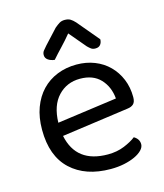

<svg xmlns="http://www.w3.org/2000/svg" viewBox="-105 -760 730 853"><g transform="rotate(-15 259.5 -333.5)"><path d="M132 -184Q159 -53 304 -53Q346 -53 380 -67Q414 -81 434 -97Q458 -83 458 -59Q458 -45 445.5 -32Q433 -19 411.5 -9Q390 1 361.5 7Q333 13 300 13Q184 13 116.5 -50Q49 -113 49 -234Q49 -291 65.5 -335.5Q82 -380 111.5 -411Q141 -442 182 -458.5Q223 -475 271 -475Q316 -475 354 -460Q392 -445 419.5 -417.5Q447 -390 462.5 -352.5Q478 -315 478 -270Q478 -248 468 -238.5Q458 -229 440 -227ZM127 -246 402 -284Q397 -339 363.5 -374.5Q330 -410 270 -410Q209 -410 169 -367.5Q129 -325 127 -246ZM272 -618Q249 -590 226.5 -566.5Q204 -543 184 -520Q166 -522 154 -530.5Q142 -539 142 -553Q142 -564 148 -572Q154 -580 164 -591L225 -657Q238 -668 248 -674Q258 -680 272 -680Q288 -680 298 -674Q308 -668 319 -656L403 -556Q403 -542 395.5 -532Q388 -522 372 -522Q360 -522 352.5 -527.5Q345 -533 337 -541Z"/></g></svg>

Font: Baloo 2 Latin
Style: Regular
Weight: 400
Designer: Sarang Kulkarni and Ek Type
Foundry: Ek Type
Version: Version 1.001